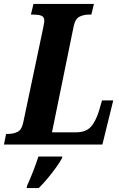

<svg xmlns="http://www.w3.org/2000/svg" viewBox="-40 -734 606 975"><path d="M-20 0 -9 -54H2Q27 -54 48.5 -64Q70 -74 78 -112L179 -591Q181 -604 183 -613Q185 -622 185 -628Q185 -649 169.5 -654.5Q154 -660 128 -660H117L130 -714H437L424 -660H413Q386 -660 364 -649.5Q342 -639 334 -600L224 -62H345Q394 -62 419.5 -88Q445 -114 463 -172L478 -224H535L480 0ZM98 208Q113 175 128.5 135.5Q144 96 155 61H277L274 71Q263 91 244 117.5Q225 144 202 171.5Q179 199 157 221H95Z"/></svg>

Font: Noto Serif ExtraCondensed ExtraBold
Style: Italic
Weight: 800
Width: 2
Italic angle: -12°
Designer: Monotype Design Team
Foundry: Monotype Imaging Inc.
Version: Version 2.013